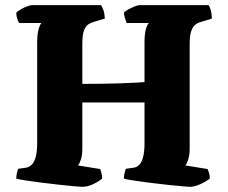

<svg xmlns="http://www.w3.org/2000/svg" viewBox="-20 -724 884 744"><path d="M298 0Q291 0 266 -2.5Q241 -5 207 -8.5Q173 -12 138.5 -16.5Q104 -21 78 -25Q52 -29 43 -32Q43 -42 45.5 -53.5Q48 -65 51 -70L80 -74Q92 -76 102 -85Q112 -94 118 -114.5Q124 -135 124 -169V-561Q124 -585 128 -604Q132 -623 140 -635H54Q51 -640 47 -651Q43 -662 43 -675Q49 -681 61 -688Q73 -695 85.5 -699.5Q98 -704 103 -704H372Q375 -698 380 -686.5Q385 -675 386 -652L343 -639Q332 -636 322 -629.5Q312 -623 305.5 -606Q299 -589 299 -553V-399Q337 -399 374 -399.5Q411 -400 444 -401Q477 -402 502 -403.5Q527 -405 540 -406V-561Q540 -588 544.5 -607.5Q549 -627 557 -635H471Q469 -640 465 -651Q461 -662 460 -675Q467 -682 479 -688.5Q491 -695 503 -699.5Q515 -704 520 -704H788Q793 -698 797 -683.5Q801 -669 801 -652L759 -639Q747 -636 737 -628.5Q727 -621 721 -603.5Q715 -586 715 -553V-147Q715 -124 709.5 -106.5Q704 -89 698 -83L784 -69Q786 -66 789.5 -55.5Q793 -45 793 -32Q778 -20 755.5 -10Q733 0 715 0Q708 0 682.5 -2.5Q657 -5 623 -8.5Q589 -12 555 -16.5Q521 -21 495 -25Q469 -29 460 -32Q460 -44 463 -55Q466 -66 468 -70L497 -74Q512 -76 521.5 -87.5Q531 -99 535.5 -119.5Q540 -140 540 -169V-327H299V-147Q299 -123 293.5 -106Q288 -89 282 -83L368 -69Q370 -65 373 -53.5Q376 -42 376 -32Q360 -19 339 -9.5Q318 0 298 0Z"/></svg>

Font: Texturina 12pt Black
Style: Regular
Weight: 900
Designer: Guillermo Torres Carreño
Foundry: Omnibus-Type
Version: Version 1.002